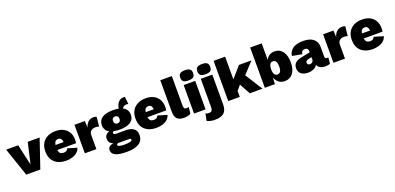

<svg xmlns="http://www.w3.org/2000/svg" viewBox="5 -1836 6502 3164"><g transform="rotate(-20 3255.5 -254.0)"><path d="M372 -500H581L411 0H164L-6 -500H205L288 -133Z M868 10Q738 10 664 -58Q590 -126 590 -250Q590 -333 624 -391Q658 -449 719 -479.5Q780 -510 860 -510Q942 -510 999.5 -479.5Q1057 -449 1087.5 -395Q1118 -341 1118 -269Q1118 -232 1113 -206H784Q791 -161 812.5 -144.5Q834 -128 870 -128Q901 -128 919.5 -141Q938 -154 946 -177L1108 -129Q1095 -83 1059 -52Q1023 -21 973 -5.5Q923 10 868 10ZM860 -373Q828 -373 809.5 -355Q791 -337 785 -294H927Q923 -333 907.5 -353Q892 -373 860 -373Z M1192 0V-500H1373L1379 -383Q1396 -442 1432.5 -476Q1469 -510 1528 -510Q1549 -510 1561.5 -506.5Q1574 -503 1581 -498L1563 -334Q1553 -338 1537 -341Q1521 -344 1500 -344Q1455 -344 1424.5 -319.5Q1394 -295 1394 -246V0Z M1952 -127Q2044 -127 2093 -89.5Q2142 -52 2142 22Q2142 122 2066 168.5Q1990 215 1855 215Q1713 215 1652.5 183Q1592 151 1592 92Q1592 59 1615.5 36Q1639 13 1691 5Q1611 -23 1611 -102Q1611 -139 1633 -165Q1655 -191 1693 -204Q1613 -246 1613 -339Q1613 -423 1678.5 -466.5Q1744 -510 1867 -510Q1924 -510 1969 -501Q1973 -539 1989 -573Q2005 -607 2035 -628.5Q2065 -650 2111 -650Q2115 -650 2120 -650Q2125 -650 2130 -649L2144 -520Q2129 -523 2114 -523Q2082 -523 2063 -510.5Q2044 -498 2036 -478Q2122 -435 2122 -339Q2122 -256 2056.5 -213Q1991 -170 1867 -170Q1809 -170 1764 -180Q1741 -173 1741 -155Q1741 -127 1789 -127ZM1867 -401Q1841 -401 1825.5 -386Q1810 -371 1810 -340Q1810 -310 1825.5 -294.5Q1841 -279 1867 -279Q1893 -279 1908.5 -294.5Q1924 -310 1924 -340Q1924 -371 1908.5 -386Q1893 -401 1867 -401ZM1857 89Q1990 89 1990 50Q1990 40 1983 34.5Q1976 29 1956 29H1769Q1755 29 1747 36Q1739 43 1739 54Q1739 71 1770.5 80Q1802 89 1857 89Z M2449 10Q2319 10 2245 -58Q2171 -126 2171 -250Q2171 -333 2205 -391Q2239 -449 2300 -479.5Q2361 -510 2441 -510Q2523 -510 2580.5 -479.5Q2638 -449 2668.5 -395Q2699 -341 2699 -269Q2699 -232 2694 -206H2365Q2372 -161 2393.5 -144.5Q2415 -128 2451 -128Q2482 -128 2500.5 -141Q2519 -154 2527 -177L2689 -129Q2676 -83 2640 -52Q2604 -21 2554 -5.5Q2504 10 2449 10ZM2441 -373Q2409 -373 2390.5 -355Q2372 -337 2366 -294H2508Q2504 -333 2488.5 -353Q2473 -373 2441 -373Z M2974 -706V-186Q2974 -154 2984 -140Q2994 -126 3019 -126Q3032 -126 3041 -127.5Q3050 -129 3061 -133L3050 -19Q3032 -6 2999.5 2Q2967 10 2935 10Q2848 10 2810 -29Q2772 -68 2772 -157V-706Z M3208 -544Q3148 -544 3121.5 -564.5Q3095 -585 3095 -633Q3095 -681 3121.5 -702Q3148 -723 3208 -723Q3269 -723 3295 -702Q3321 -681 3321 -633Q3321 -585 3295 -564.5Q3269 -544 3208 -544ZM3309 -500V0H3107V-500Z M3508 -544Q3448 -544 3421.5 -564.5Q3395 -585 3395 -633Q3395 -681 3421.5 -702Q3448 -723 3508 -723Q3569 -723 3595 -702Q3621 -681 3621 -633Q3621 -585 3595 -564.5Q3569 -544 3508 -544ZM3609 -500V20Q3609 124 3557 169.5Q3505 215 3401 215Q3314 215 3259 184L3285 61Q3295 68 3309 72Q3323 76 3342 76Q3372 76 3389.5 59.5Q3407 43 3407 2V-500Z M3909 -706V-308L4076 -500H4296L4115 -304L4307 0H4085L3981 -189L3909 -105V0H3707V-706Z M4696 10Q4635 10 4592.5 -24.5Q4550 -59 4531 -115L4525 0H4348V-706H4550V-414Q4570 -457 4608 -483.5Q4646 -510 4704 -510Q4790 -510 4842 -441Q4894 -372 4894 -248Q4894 -125 4841.5 -57.5Q4789 10 4696 10ZM4619 -134Q4653 -134 4672 -160Q4691 -186 4691 -250Q4691 -314 4672 -339.5Q4653 -365 4619 -365Q4586 -365 4568 -335Q4550 -305 4550 -250Q4550 -191 4568.5 -162.5Q4587 -134 4619 -134Z M5243 -314Q5243 -343 5228 -359.5Q5213 -376 5186 -376Q5160 -376 5141.5 -362Q5123 -348 5118 -309L4947 -340Q4957 -418 5020 -464Q5083 -510 5200 -510Q5320 -510 5381.5 -459Q5443 -408 5443 -319V-151Q5443 -111 5481 -111Q5495 -111 5503 -115L5493 -7Q5459 10 5412 10Q5359 10 5321 -9.5Q5283 -29 5270 -69Q5250 -32 5206 -11Q5162 10 5108 10Q5030 10 4986 -25.5Q4942 -61 4942 -125Q4942 -236 5078 -263L5243 -297ZM5136 -151Q5136 -132 5148.5 -121.5Q5161 -111 5182 -111Q5206 -111 5224.5 -127Q5243 -143 5243 -175V-212L5184 -199Q5136 -188 5136 -151Z M5552 0V-500H5733L5739 -383Q5756 -442 5792.5 -476Q5829 -510 5888 -510Q5909 -510 5921.5 -506.5Q5934 -503 5941 -498L5923 -334Q5913 -338 5897 -341Q5881 -344 5860 -344Q5815 -344 5784.5 -319.5Q5754 -295 5754 -246V0Z M6242 10Q6112 10 6038 -58Q5964 -126 5964 -250Q5964 -333 5998 -391Q6032 -449 6093 -479.5Q6154 -510 6234 -510Q6316 -510 6373.5 -479.5Q6431 -449 6461.5 -395Q6492 -341 6492 -269Q6492 -232 6487 -206H6158Q6165 -161 6186.5 -144.5Q6208 -128 6244 -128Q6275 -128 6293.5 -141Q6312 -154 6320 -177L6482 -129Q6469 -83 6433 -52Q6397 -21 6347 -5.5Q6297 10 6242 10ZM6234 -373Q6202 -373 6183.5 -355Q6165 -337 6159 -294H6301Q6297 -333 6281.5 -353Q6266 -373 6234 -373Z"/></g></svg>

Font: Work Sans ExtraBold
Style: Regular
Weight: 800
Designer: Wei Huang
Foundry: Wei Huang
Version: Version 2.012; ttfautohint (v1.8.3)